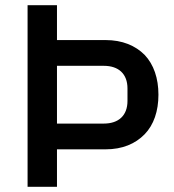

<svg xmlns="http://www.w3.org/2000/svg" viewBox="-20 -718 667 738"><path d="M86 0V-698H199V-564H386C450 -564 500 -543 536 -507C571 -470 589 -417 589 -354C589 -291 571 -238 536 -202C500 -165 450 -144 386 -144H199V0ZM199 -243H379C436 -243 470 -274 470 -330V-378C470 -434 436 -465 379 -465H199Z"/></svg>

Font: Plexus Sans Medium
Style: Regular
Weight: 500
Version: Version 2.001;PS 002.001;hotconv 1.0.70;makeotf.lib2.5.58329